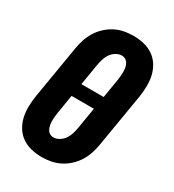

<svg xmlns="http://www.w3.org/2000/svg" viewBox="-182 -845 863 955"><g transform="rotate(30 250.0 -367.5)"><path d="M207 8Q176 8 146.5 1Q117 -6 93 -22.5Q69 -39 53.5 -64Q38 -89 31.5 -117.5Q25 -146 25.5 -177Q26 -208 31 -240L82 -545Q86 -570 94.5 -596Q103 -622 117.5 -645.5Q132 -669 153 -688.5Q174 -708 198.5 -720.5Q223 -733 249.5 -738Q276 -743 302 -743Q333 -743 362.5 -736Q392 -729 416 -712.5Q440 -696 455.5 -671Q471 -646 477.5 -617.5Q484 -589 483.5 -558Q483 -527 478 -495L427 -190Q423 -165 414.5 -139Q406 -113 391.5 -89.5Q377 -66 356 -46.5Q335 -27 310.5 -14.5Q286 -2 259.5 3Q233 8 207 8ZM197 -405H325L343 -514Q345 -526 346 -538Q347 -550 347 -562Q347 -574 345 -585.5Q343 -597 337.5 -607Q332 -617 322.5 -623Q313 -629 301 -629Q283 -629 266.5 -618.5Q250 -608 240 -592.5Q230 -577 225 -560Q220 -543 217 -526ZM208 -106Q226 -106 242.5 -116.5Q259 -127 269 -142.5Q279 -158 284 -175Q289 -192 292 -209L312 -330H184L166 -221Q164 -209 163 -197Q162 -185 162 -173Q162 -161 164.5 -149.5Q167 -138 172 -128Q177 -118 186.5 -112Q196 -106 208 -106Z"/></g></svg>

Font: Iosevka Curly Heavy
Style: Italic
Weight: 900
Italic angle: -9°
Monospace: yes
Designer: Belleve Invis
Foundry: Belleve Invis
Version: Version 22.1.2; ttfautohint (v1.8.4)